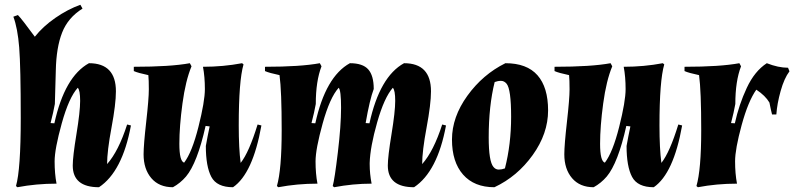

<svg xmlns="http://www.w3.org/2000/svg" viewBox="-20 -770 3330 805"><path d="M466 -387Q466 -334 447.5 -235Q429 -136 429 -82Q477 -136 513 -248L529 -244Q493 -50 395 15Q285 15 285 -76Q285 -113 300.5 -207.5Q316 -302 316 -347Q316 -392 306 -402Q269 -361 239 -253Q209 -145 209 -93.5Q209 -42 217 0Q132 0 53 15L47 10Q67 -59 67 -274.5Q67 -490 60.5 -571Q54 -652 36 -700L55 -707Q71 -691 126 -616Q160 -659 212 -695Q264 -731 317 -750L326 -734Q265 -696 240.5 -633.5Q216 -571 214 -475L210 -334Q204 -300 192 -254L208 -253Q251 -449 353 -505Q466 -505 466 -387Z M843 -158Q850 -198 859 -240L842 -242Q807 -86 760 -30Q736 -2 705 15Q647 15 614.5 -23Q582 -61 582 -123Q582 -162 593 -259Q604 -356 604 -395.5Q604 -435 602 -455Q559 -464 541 -472V-490Q695 -490 776 -505L783 -492Q758 -432 745 -336Q732 -240 732 -167Q732 -94 752 -88Q785 -131 812 -238Q839 -345 839 -396.5Q839 -448 831 -490Q916 -490 995 -505L1001 -500Q981 -431 981 -244Q981 -147 989 -87Q1024 -131 1060 -248L1076 -244Q1040 -42 957 15Q889 15 866 -28.5Q843 -72 843 -158Z M1787 -387Q1787 -334 1768.5 -235Q1750 -136 1750 -82Q1798 -136 1834 -248L1850 -244Q1814 -50 1716 15Q1606 15 1606 -76Q1606 -113 1621.5 -207.5Q1637 -302 1637 -347Q1637 -392 1627 -402Q1591 -361 1561.5 -257.5Q1532 -154 1530 -87V-81Q1530 -42 1538 0Q1460 0 1381 15L1375 10Q1383 -18 1396.5 -131Q1410 -244 1410 -318Q1410 -392 1400 -402Q1363 -361 1333 -253Q1303 -145 1303 -93.5Q1303 -42 1311 0Q1226 0 1147 15L1141 10Q1161 -59 1161 -224Q1161 -389 1152 -455Q1109 -464 1091 -472V-490Q1240 -490 1321 -505L1328 -492Q1304 -430 1304 -334Q1298 -300 1286 -254L1302 -253Q1345 -449 1447 -505Q1501 -505 1524 -479Q1547 -453 1547 -397Q1530 -352 1513 -254L1529 -253Q1572 -449 1674 -505Q1787 -505 1787 -387Z M2104 -419Q2094 -431 2080.5 -431Q2067 -431 2054 -426Q2029 -326 2029 -194Q2029 -93 2049 -70Q2058 -59 2071 -59Q2084 -59 2097 -64Q2123 -165 2123 -280.5Q2123 -396 2104 -419ZM2099 -505Q2189 -505 2233.5 -454.5Q2278 -404 2278 -307Q2278 -210 2213.5 -120Q2149 -30 2053 15Q1968 15 1921.5 -38Q1875 -91 1875 -185Q1875 -279 1939.5 -368.5Q2004 -458 2099 -505Z M2607 -158Q2614 -198 2623 -240L2606 -242Q2571 -86 2524 -30Q2500 -2 2469 15Q2411 15 2378.5 -23Q2346 -61 2346 -123Q2346 -162 2357 -259Q2368 -356 2368 -395.5Q2368 -435 2366 -455Q2323 -464 2305 -472V-490Q2459 -490 2540 -505L2547 -492Q2522 -432 2509 -336Q2496 -240 2496 -167Q2496 -94 2516 -88Q2549 -131 2576 -238Q2603 -345 2603 -396.5Q2603 -448 2595 -490Q2680 -490 2759 -505L2765 -500Q2745 -431 2745 -244Q2745 -147 2753 -87Q2788 -131 2824 -248L2840 -244Q2804 -42 2721 15Q2653 15 2630 -28.5Q2607 -72 2607 -158Z M3070 0Q2985 0 2906 15L2900 10Q2920 -59 2920 -224Q2920 -389 2911 -455Q2868 -464 2850 -472V-490Q2999 -490 3080 -505L3087 -492Q3063 -430 3063 -334Q3057 -300 3045 -254L3061 -253Q3078 -331 3111 -401.5Q3144 -472 3195 -505Q3243 -486 3284 -486L3290 -471Q3268 -442 3253 -388.5Q3238 -335 3235 -290H3217Q3212 -309 3206 -340Q3189 -369 3151 -394Q3117 -346 3089.5 -245.5Q3062 -145 3062 -93.5Q3062 -42 3070 0Z"/></svg>

Font: Almendra
Style: Bold Italic
Weight: 700
Italic angle: -12°
Designer: Ana Sanfelippo
Foundry: Ana Sanfelippo
Version: Version 1.004